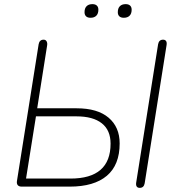

<svg xmlns="http://www.w3.org/2000/svg" viewBox="-20 -903 853 929"><path d="M62 -27 167 -689Q169 -700 175 -705.5Q181 -711 191 -711Q201 -711 205.5 -703Q210 -695 208 -683L160 -379H351Q452 -379 505.5 -333.5Q559 -288 559 -209Q559 -105 497 -52.5Q435 0 317 0H85Q72 0 66 -7Q60 -14 62 -27ZM515 -208Q515 -273 472.5 -306.5Q430 -340 350 -340H154L106 -39H321Q515 -39 515 -208ZM639 -20 745 -689Q747 -700 753 -705.5Q759 -711 769 -711Q779 -711 783.5 -704.5Q788 -698 786 -685L680 -16Q678 -5 672 0.5Q666 6 656 6Q646 6 641.5 -0.5Q637 -7 639 -20ZM550 -844Q550 -863 560 -873Q570 -883 588 -883Q602 -883 609.5 -876Q617 -869 617 -856Q617 -837 607 -827Q597 -817 579 -817Q565 -817 557.5 -824Q550 -831 550 -844ZM389 -844Q389 -863 399 -873Q409 -883 427 -883Q441 -883 448.5 -876Q456 -869 456 -856Q456 -837 446 -827Q436 -817 418 -817Q404 -817 396.5 -824Q389 -831 389 -844Z"/></svg>

Font: SN Pro Thin
Style: Italic
Weight: 200
Italic angle: -9°
Designer: Tobias Whetton
Foundry: Supernotes
Version: Version 1.003;Glyphs 3.3 (3324)